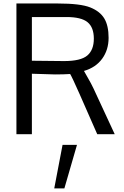

<svg xmlns="http://www.w3.org/2000/svg" viewBox="-20 -750 694 1073"><path d="M71.8 0ZM158.2 -410.6 337.9 -408.7Q431.2 -408.7 467.8 -439.7Q504.4 -470.7 504.4 -533.9Q504.4 -597.2 469.2 -626Q434.1 -654.8 351.6 -654.8H158.2ZM71.8 0V-730.5H302.7Q429.7 -730.5 484.4 -708.5Q539.1 -686.5 563 -646.5Q586.9 -606.4 586.9 -538.8Q586.9 -471.2 551 -421.9Q515.1 -372.6 449.2 -353.5Q449.2 -352.5 469.7 -317.4Q490.2 -282.2 502.9 -254.9L621.1 0H523.4L423.8 -226.6Q383.3 -317.9 372.1 -336.4Q336.9 -334 287.6 -334L158.2 -337.9V0ZM283.2 302.7H339.8L410.2 59.6H329.6Z"/></svg>

Font: Oxygen
Style: Normal
Weight: 400
Designer: Vernon Adams
Foundry: Vernon Adams
Version: Version Release 0.2.2 webfont; ttfautohint (v0.8.52-bc40) -l